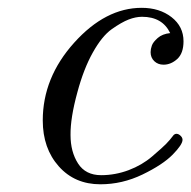

<svg xmlns="http://www.w3.org/2000/svg" viewBox="-20 -462 491 493"><path d="M89.8 -152.8Q89.8 -262.7 170.4 -352.3Q251 -441.9 343.8 -441.9Q389.6 -441.9 420.4 -418Q451.2 -394 451.2 -356Q451.2 -325.2 435.1 -310.5Q418.9 -295.9 399.9 -295.9Q385.7 -295.9 376.2 -304.9Q366.7 -314 366.7 -328.1Q366.7 -335.9 369.9 -345Q373 -354 385 -364.5Q397 -375 417 -377Q397 -418.9 344.7 -418.9Q328.6 -418.9 310.3 -411.9Q292 -404.8 266.8 -387Q241.7 -369.1 218.3 -327.1Q194.8 -285.2 178.7 -225.1Q160.6 -159.2 161.1 -115.2Q161.1 -72.3 180.4 -42.2Q199.7 -12.2 239.7 -12.2Q275.9 -12.2 310.3 -25.1Q344.7 -38.1 370.4 -60.1Q396 -82 406 -92Q416 -102.1 425.8 -115.2L426.8 -116.2Q433.6 -121.1 441.2 -115.5Q448.7 -109.9 448.7 -103Q448.7 -90.8 423.3 -64.9Q397.9 -39.1 345.9 -13.9Q293.9 11.2 237.8 11.2Q171.9 11.2 130.9 -34.9Q89.8 -81.1 89.8 -152.8Z"/></svg>

Font: CMU Classical Serif
Style: Italic
Weight: 500
Italic angle: -14.04°
Version: Version 0.7.0